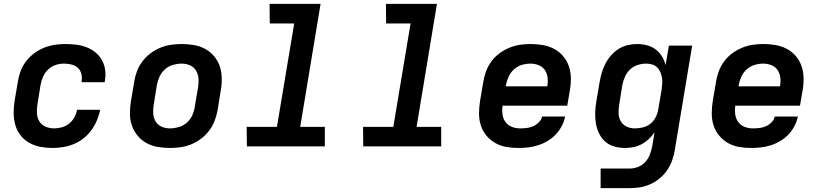

<svg xmlns="http://www.w3.org/2000/svg" viewBox="-20 -755 4240 990"><path d="M250 8Q218 8 187.5 2Q157 -4 131 -18.5Q105 -33 86.5 -56.5Q68 -80 59.5 -109Q51 -138 50.5 -169.5Q50 -201 55 -233L72 -333Q76 -360 86 -387.5Q96 -415 114 -438.5Q132 -462 156 -480Q180 -498 207.5 -509Q235 -520 262.5 -524Q290 -528 317 -528Q346 -528 373.5 -524.5Q401 -521 426 -511.5Q451 -502 471.5 -485.5Q492 -469 505 -446Q518 -423 522 -395.5Q526 -368 521 -340L520 -331H401V-335Q404 -355 399.5 -374Q395 -393 381 -405.5Q367 -418 348 -422.5Q329 -427 309 -427Q287 -427 265.5 -419.5Q244 -412 227.5 -396Q211 -380 202 -359Q193 -338 189 -317L173 -217Q169 -193 170.5 -170Q172 -147 183 -129Q194 -111 214.5 -102Q235 -93 259 -93Q278 -93 298.5 -98.5Q319 -104 336 -117.5Q353 -131 363.5 -150Q374 -169 377 -189H496V-188Q491 -161 479.5 -134Q468 -107 451 -83.5Q434 -60 410.5 -41.5Q387 -23 360 -12Q333 -1 305 3.5Q277 8 250 8Z M856 8Q824 8 792.5 2.5Q761 -3 735 -17.5Q709 -32 689.5 -55.5Q670 -79 660 -108Q650 -137 650 -169Q650 -201 655 -233L672 -333Q676 -360 686 -387Q696 -414 714 -438Q732 -462 756 -480Q780 -498 807 -509Q834 -520 862 -524Q890 -528 917 -528Q949 -528 980.5 -522.5Q1012 -517 1038.5 -502.5Q1065 -488 1084.5 -464.5Q1104 -441 1113.5 -412Q1123 -383 1123.5 -351Q1124 -319 1118 -287L1102 -187Q1097 -160 1087 -133Q1077 -106 1059 -82Q1041 -58 1017 -40Q993 -22 966.5 -11Q940 0 911.5 4Q883 8 856 8ZM856 -93Q878 -93 901 -99.5Q924 -106 942.5 -122Q961 -138 971 -159.5Q981 -181 984 -203L1001 -303Q1005 -326 1003.5 -349Q1002 -372 991 -390.5Q980 -409 960 -418Q940 -427 917 -427Q895 -427 872 -420.5Q849 -414 831 -398Q813 -382 803 -360.5Q793 -339 789 -317L773 -217Q769 -194 770 -171Q771 -148 782 -129.5Q793 -111 813 -102Q833 -93 856 -93Z M1655 0H1253L1252 -101H1408L1497 -634H1371L1370 -735H1633L1528 -101H1655Z M2255 0H1853L1852 -101H2008L2097 -634H1971L1970 -735H2233L2128 -101H2255Z M2653 8Q2621 8 2590 2.5Q2559 -3 2533 -18Q2507 -33 2488 -56Q2469 -79 2459.5 -108Q2450 -137 2450 -169Q2450 -201 2455 -233L2472 -333Q2476 -360 2486 -387Q2496 -414 2513.5 -438Q2531 -462 2555.5 -480Q2580 -498 2607 -509Q2634 -520 2661.5 -524Q2689 -528 2716 -528Q2749 -528 2780 -522.5Q2811 -517 2838 -502.5Q2865 -488 2884.5 -464.5Q2904 -441 2913.5 -412.5Q2923 -384 2923.5 -351.5Q2924 -319 2918 -287L2905 -210H2571Q2568 -187 2571 -165Q2574 -143 2586.5 -126Q2599 -109 2619 -101Q2639 -93 2662 -93Q2679 -93 2696 -95Q2713 -97 2729 -104Q2745 -111 2758.5 -124.5Q2772 -138 2775 -154H2894Q2889 -129 2876.5 -105Q2864 -81 2845.5 -61.5Q2827 -42 2803.5 -28Q2780 -14 2754.5 -6Q2729 2 2703.5 5Q2678 8 2653 8ZM2588 -310H2802Q2806 -333 2803.5 -354.5Q2801 -376 2790 -393Q2779 -410 2758.5 -418.5Q2738 -427 2716 -427Q2694 -427 2671.5 -420.5Q2649 -414 2631 -398Q2613 -382 2603 -360.5Q2593 -339 2589 -317Z M3077 215V114H3227Q3249 114 3270.5 105.5Q3292 97 3307.5 80Q3323 63 3331 41.5Q3339 20 3343 -1L3355 -73Q3343 -54 3325.5 -38Q3308 -22 3288.5 -11.5Q3269 -1 3247 3.5Q3225 8 3204 8Q3175 8 3148 0.5Q3121 -7 3101 -24.5Q3081 -42 3069 -67Q3057 -92 3052.5 -119Q3048 -146 3049 -175Q3050 -204 3055 -233L3072 -333Q3076 -357 3083 -380.5Q3090 -404 3101.5 -426.5Q3113 -449 3130.5 -469Q3148 -489 3169.5 -502.5Q3191 -516 3215.5 -522Q3240 -528 3264 -528Q3290 -528 3315.5 -521.5Q3341 -515 3360.5 -500.5Q3380 -486 3393 -464.5Q3406 -443 3412 -419L3429 -520H3549L3460 15Q3456 42 3447 68.5Q3438 95 3422 119.5Q3406 144 3383.5 163Q3361 182 3335 194Q3309 206 3281.5 210.5Q3254 215 3227 215ZM3253 -93Q3273 -93 3294.5 -98Q3316 -103 3333 -116.5Q3350 -130 3360.5 -150Q3371 -170 3374 -190L3391 -290Q3393 -306 3394.5 -322Q3396 -338 3393.5 -353.5Q3391 -369 3385 -383Q3379 -397 3368.5 -407.5Q3358 -418 3343 -422.5Q3328 -427 3312 -427Q3290 -427 3268 -420Q3246 -413 3229 -397Q3212 -381 3202.5 -359.5Q3193 -338 3189 -317L3173 -217Q3169 -194 3169.5 -171.5Q3170 -149 3180.5 -130.5Q3191 -112 3210.5 -102.5Q3230 -93 3253 -93Z M3853 8Q3821 8 3790 2.5Q3759 -3 3733 -18Q3707 -33 3688 -56Q3669 -79 3659.5 -108Q3650 -137 3650 -169Q3650 -201 3655 -233L3672 -333Q3676 -360 3686 -387Q3696 -414 3713.5 -438Q3731 -462 3755.5 -480Q3780 -498 3807 -509Q3834 -520 3861.5 -524Q3889 -528 3916 -528Q3949 -528 3980 -522.5Q4011 -517 4038 -502.5Q4065 -488 4084.5 -464.5Q4104 -441 4113.5 -412.5Q4123 -384 4123.5 -351.5Q4124 -319 4118 -287L4105 -210H3771Q3768 -187 3771 -165Q3774 -143 3786.5 -126Q3799 -109 3819 -101Q3839 -93 3862 -93Q3879 -93 3896 -95Q3913 -97 3929 -104Q3945 -111 3958.5 -124.5Q3972 -138 3975 -154H4094Q4089 -129 4076.5 -105Q4064 -81 4045.5 -61.5Q4027 -42 4003.5 -28Q3980 -14 3954.5 -6Q3929 2 3903.5 5Q3878 8 3853 8ZM3788 -310H4002Q4006 -333 4003.5 -354.5Q4001 -376 3990 -393Q3979 -410 3958.5 -418.5Q3938 -427 3916 -427Q3894 -427 3871.5 -420.5Q3849 -414 3831 -398Q3813 -382 3803 -360.5Q3793 -339 3789 -317Z"/></svg>

Font: Iosevka Custom Oblique
Style: Bold
Weight: 700
Italic angle: -9°
Monospace: yes
Designer: Belleve Invis
Foundry: Belleve Invis
Version: Version 30.1.2; ttfautohint (v1.8.4)